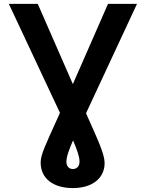

<svg xmlns="http://www.w3.org/2000/svg" viewBox="-20 -747 747 983"><path d="M25.2 -727.3 286.9 -169.4 275.9 -144.5C210.6 -0.4 188.2 45.5 188.2 85.2C188.2 167.6 253.2 215.9 353.3 215.9C452.4 215.9 515.6 165.5 515.6 87.4C515.6 43.3 483.3 -25.9 428.6 -148.8L420.5 -167.3L681.5 -727.3H533L353 -316.4L173.3 -727.3ZM320 81C320 55.4 332.7 21.3 354 -28.4C375.4 22 387.1 55 387.1 80.6C387.1 103 374.3 118.3 353.3 118.3C332.4 118.3 320 103.7 320 81Z"/></svg>

Font: Margiela Sans Semi Bold
Style: Regular
Weight: 600
Designer: Stefan Endress, Andreas Faust
Version: Version 1.100;FEAKit 1.0